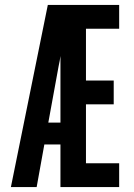

<svg xmlns="http://www.w3.org/2000/svg" viewBox="-20 -755 540 775"><path d="M24 0 173 -735H461V-639H327V-430H439V-334H327V-96H461V0H224V-172H159L128 0ZM175 -260H224V-529Q223 -519 221 -509.5Q219 -500 217 -490Z"/></svg>

Font: Iosevka SS04
Style: Bold
Weight: 700
Monospace: yes
Designer: Belleve Invis
Foundry: Belleve Invis
Version: Version 19.0.0; ttfautohint (v1.8.4)